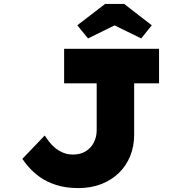

<svg xmlns="http://www.w3.org/2000/svg" viewBox="-20 -949 906 979"><path d="M379 10Q315 10 266 -6Q217 -22 183 -46.5Q149 -71 127 -96.5Q105 -122 94 -139L208 -258Q217 -245 229 -228.5Q241 -212 258.5 -197Q276 -182 299.5 -171.5Q323 -161 353 -161Q390 -161 417 -177.5Q444 -194 458.5 -222.5Q473 -251 473 -285V-524H307V-700H791V-524H664V-261Q664 -203 644 -153.5Q624 -104 586.5 -67.5Q549 -31 497 -10.5Q445 10 379 10ZM429 -753 374 -820 516 -929H613L754 -820L700 -753L549 -827H579Z"/></svg>

Font: Lexend Tera ExtraBold
Style: Regular
Weight: 800
Designer: Bonnie Shaver-Troup, Thomas Jockin
Foundry: Lexend
Version: Version 1.007